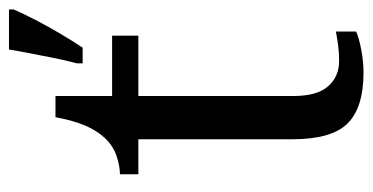

<svg xmlns="http://www.w3.org/2000/svg" viewBox="-216 -584 810 417"><g transform="rotate(-90 188.5 -375.0)"><path d="M240 10Q164 10 129.5 -24.5Q95 -59 95 -145V-479H19V-519Q37 -519 59 -526.5Q81 -534 97 -551Q114 -569 125 -595Q136 -621 143 -659H189V-536H320V-479H189V-142Q189 -91 210 -67Q231 -43 265 -43Q283 -43 298 -45Q313 -47 329 -50V-6Q316 0 290 5Q264 10 240 10ZM260 -613Q266 -635 271 -660Q276 -685 281 -710.5Q286 -736 290 -760H377V-750Q368 -729 354 -702Q340 -675 324 -648Q308 -621 294 -600H260Z"/></g></svg>

Font: Noto Serif Georgian
Style: Regular
Weight: 400
Designer: Monotype Design Team, Akaki Razmadze
Foundry: Google LLC
Version: Version 2.002